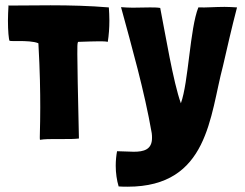

<svg xmlns="http://www.w3.org/2000/svg" viewBox="-20 -527 926 725"><path d="M131 1C149 -2 170 -2 192 -2C202 -2 213 -2 224 -2C243 -2 262 -2 278 -4V-6C274 -189 272 -278 272 -323C272 -351 272 -362 274 -367C274 -368 275 -369 275 -369H278C310 -370 334 -371 353 -371C367 -371 378 -371 387 -369C391 -394 393 -422 393 -449C393 -466 392 -484 391 -499C320 -505 245 -507 171 -507C117 -507 63 -506 11 -506C11 -505 12 -505 12 -504C11 -486 10 -467 10 -449C10 -411 13 -378 16 -373C19 -372 24 -372 30 -372C37 -372 44 -372 52 -372C77 -372 107 -371 124 -364L125 -363C131 -258 132 -179 132 -122C132 -41 129 -4 131 1Z M428 177C440 178 451 178 462 178C768 178 772 -90 822 -278C838 -347 854 -419 875 -499C859 -500 843 -501 828 -501C792 -501 761 -498 729 -499C697 -419 692 -217 663 -137C634 -217 604 -401 585 -497C573 -499 560 -499 546 -499C525 -499 503 -498 481 -498C466 -498 451 -499 437 -500C478 -349 525 -185 553 -24C554 -17 554 -11 554 -6C554 38 523 46 485 46C465 46 443 44 422 44C419 60 417 79 417 99C417 126 421 154 428 177Z"/></svg>

Font: HEYCLAY
Style: Regular
Weight: 400
Designer: Marcelo Magalhaes
Foundry: Marcelo Magalhães
Version: Version 1.300;hotconv 1.0.109;makeotfexe 2.5.65596